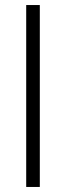

<svg xmlns="http://www.w3.org/2000/svg" viewBox="-20 -669 262 762"><path d="M84 -649H138V73H84Z"/></svg>

Font: Smooch Sans Medium
Style: Regular
Weight: 500
Designer: Robert E. Leuschke
Foundry: Robert E. Leuschke
Version: Version 1.010; ttfautohint (v1.8.3)